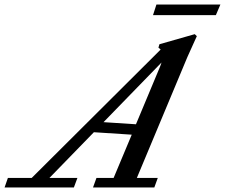

<svg xmlns="http://www.w3.org/2000/svg" viewBox="-91 -827 992 847"><path d="M584 -760.3 599.1 -807.1H881.3L861.3 -760.3ZM-70.8 0 -56.2 -42H48.8L617.7 -608.4Q611.8 -614.3 607.9 -616.7L612.3 -631.8L768.1 -676.3L777.3 -667.5Q743.7 -594.7 735.8 -575.7L512.7 -42H605L589.8 0H319.3L334.5 -42H410.2L490.2 -232.9L323.2 -243.7L127 -42H250.5L234.9 0ZM612.3 -526.4Q617.2 -537.6 621.6 -551.3L365.7 -288.1L508.8 -278.8Z"/></svg>

Font: Elstob 6pt Medium
Style: Italic
Weight: 500
Italic angle: -20°
Designer: Peter S. Baker
Version: Version 1.015